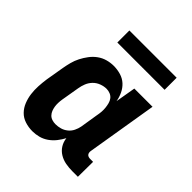

<svg xmlns="http://www.w3.org/2000/svg" viewBox="-196 -849 991 991"><g transform="rotate(45 300.0 -353.0)"><path d="M196 8Q167 8 141 -0.5Q115 -9 97 -27.5Q79 -46 69 -71Q59 -96 55.5 -123Q52 -150 53.5 -178Q55 -206 59 -234L76 -334Q80 -357 86 -380Q92 -403 103 -424.5Q114 -446 129 -466Q144 -486 164 -500.5Q184 -515 207.5 -521.5Q231 -528 254 -528Q281 -528 306 -520.5Q331 -513 349 -496.5Q367 -480 378 -457Q389 -434 393 -409L412 -520H545L481 -133Q480 -127 481 -121Q482 -115 485.5 -110.5Q489 -106 495 -104Q501 -102 507 -102H529L528 8H488Q462 8 438 3.5Q414 -1 393.5 -13.5Q373 -26 360.5 -46Q348 -66 345 -91Q334 -70 319 -51Q304 -32 284 -18Q264 -4 241 2Q218 8 196 8ZM254 -102Q272 -102 289.5 -107Q307 -112 322 -124Q337 -136 345.5 -153.5Q354 -171 357 -188L373 -288Q376 -303 377 -317Q378 -331 376.5 -345Q375 -359 371.5 -372.5Q368 -386 360 -396.5Q352 -407 339 -412.5Q326 -418 312 -418Q293 -418 273 -410.5Q253 -403 238.5 -388Q224 -373 216.5 -354Q209 -335 206 -316L189 -216Q187 -203 186.5 -189.5Q186 -176 188 -163.5Q190 -151 194.5 -139.5Q199 -128 207.5 -119Q216 -110 228.5 -106Q241 -102 254 -102ZM182 -626V-714H527V-626Z"/></g></svg>

Font: Iosevka HT Extrabold Extended
Style: Italic
Weight: 800
Width: 7
Italic angle: -9°
Monospace: yes
Designer: Belleve Invis
Foundry: Belleve Invis
Version: Version 32.3.0; ttfautohint (v1.8.4)